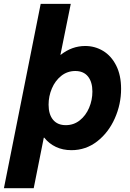

<svg xmlns="http://www.w3.org/2000/svg" viewBox="-56 -772 677 997"><path d="M155.3 -752H311.5L257.8 -487.3H259.3Q317.4 -533.2 386.7 -533.2Q437 -533.2 479.5 -507.6Q522 -481.9 547.4 -431.6Q572.8 -381.3 572.8 -310.5Q572.8 -230.5 540 -157Q507.3 -83.5 448.5 -37.8Q389.6 7.8 314.9 7.8Q270.5 7.8 234.6 -9Q198.7 -25.9 173.8 -57.1H171.4L119.1 205.1H-35.6ZM423.8 -296.4Q423.8 -346.2 400.9 -374.8Q377.9 -403.3 335 -403.3Q293.9 -403.3 262.2 -378.2Q230.5 -353 213.4 -312.7Q196.3 -272.5 196.3 -228.5Q196.3 -178.2 219.5 -150.1Q242.7 -122.1 285.6 -122.1Q326.7 -122.1 358.2 -147Q389.6 -171.9 406.7 -212.2Q423.8 -252.4 423.8 -296.4Z"/></svg>

Font: Reddit Sans Vanilla ExtraBold
Style: Italic
Weight: 800
Italic angle: -11.25°
Designer: Stephen Hutchings
Version: Version 1.013